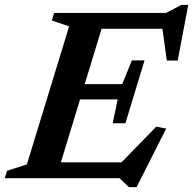

<svg xmlns="http://www.w3.org/2000/svg" viewBox="-44 -736 798 793"><path d="M241.5 -627 170 -651.5 179.5 -682.5H395.5L187.5 0H-24.5L-15 -30.5L67 -57ZM623 -645 645 -617H302.5L323.5 -682.5H641.5L705.5 -716H733.5L690 -486H645ZM488.5 37 449.5 0H115L136 -65.5H490L431 -38L601.5 -213L642.5 -205L520 37ZM474 -227H421.5L442 -325.5H214.5L233.5 -388.5H461L500.5 -486.5H553L513.5 -357Z"/></svg>

Font: Newsreader SemiBold
Style: Italic
Weight: 600
Italic angle: -17°
Designer: Hugues Gentile
Foundry: Production Type
Version: Version 1.003